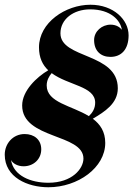

<svg xmlns="http://www.w3.org/2000/svg" viewBox="-24 -780 562 810"><path d="M420 -177C420 -225 398.5 -256 367.5 -279C417 -308.5 473 -343 473 -407.5C473 -558.5 231 -531 231 -639.5C231 -698.5 285 -740.5 356.5 -740.5C443 -740.5 484.5 -694 490 -654.5C483.5 -663 468.5 -676 442.5 -676C406 -676 373 -648 373 -611C373 -565 401.5 -540 442 -540C486.5 -540 518.5 -570 518.5 -631C518.5 -697 455 -760 357.5 -760C252.5 -760 140.5 -684.5 140.5 -580.5C140.5 -536 156 -505.5 179.5 -483.5C131 -455 69.5 -397 69.5 -335C69.5 -192 328 -217 328 -111C328 -69 281 -9 180 -9C105.5 -9 33 -38.5 22.5 -105C30.5 -89.5 51.5 -78.5 75.5 -78.5C117 -78.5 150 -108 150 -150C150 -191 120 -214.5 80 -214.5C30 -214.5 -4 -173.5 -4 -127.5C-4 -32 92 10 180 10C305 10 420 -73 420 -177ZM173 -419.5C173 -441 183 -458.5 194 -471.5C264 -419.5 377.5 -416.5 377.5 -347C377.5 -322.5 366.5 -305 351 -290C278 -335 173 -347 173 -419.5Z"/></svg>

Font: Bodoni* 11pt
Style: Bold Italic
Weight: 700
Italic angle: -13°
Version: Version 2.3